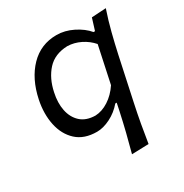

<svg xmlns="http://www.w3.org/2000/svg" viewBox="-164 -635 915 957"><g transform="rotate(-30 294.0 -156.5)"><path d="M322 195Q337 140 350 87.5Q363 35 375.5 -23L384.5 -66H376.5Q346 -30 305 -9.5Q264 11 228 11Q154.5 11 111.2 -28.8Q68 -68.5 54.2 -133.5Q40.5 -198.5 56 -273.5Q78.5 -381 140.2 -444.5Q202 -508 292.5 -508Q340 -508 386.5 -484.8Q433 -461.5 460.5 -428.5H469L490 -496L573 -501Q553 -442.5 538 -383.2Q523 -324 511 -269L459 -26.5Q446 34 436.8 85.5Q427.5 137 419 192ZM261 -63Q299.5 -64.5 337.2 -88.8Q375 -113 403.5 -155.5L448.5 -366.5Q423 -396 386.8 -414Q350.5 -432 311.5 -433Q238.5 -430.5 196.8 -384.8Q155 -339 140 -266.5Q128 -212 137.2 -166.2Q146.5 -120.5 177.2 -92.2Q208 -64 261 -63Z"/></g></svg>

Font: Commissioner Flair
Style: Italic
Weight: 400
Italic angle: -12°
Designer: Kostas Bartsokas
Foundry: Kostas Bartsokas
Version: Version 1.000; ttfautohint (v1.8.3)